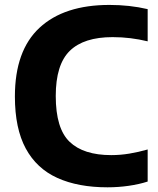

<svg xmlns="http://www.w3.org/2000/svg" viewBox="-20 -770 658 799"><path d="M427.5 9.5Q305 9.5 218.8 -29.5Q132.5 -68.5 87.2 -152Q42 -235.5 42 -368.5Q42 -559.5 144.5 -654.5Q247 -749.5 435.5 -749.5Q519.5 -749.5 594.5 -732V-598Q559.5 -606.5 523.2 -611Q487 -615.5 448.5 -615.5Q329 -615.5 270.5 -558.5Q212 -501.5 212 -370.5Q212 -235 269.8 -179.8Q327.5 -124.5 443 -124.5Q481 -124.5 518.5 -130.8Q556 -137 594.5 -148V-14.5Q559 -3 515.8 3.2Q472.5 9.5 427.5 9.5Z"/></svg>

Font: Encode Sans
Style: Bold
Weight: 700
Designer: Multiple Designers
Foundry: Impallari Type
Version: Version 3.002; ttfautohint (v1.8.3) -l 8 -r 50 -G 200 -x 14 